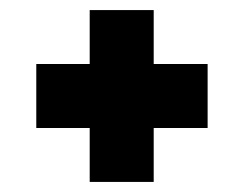

<svg xmlns="http://www.w3.org/2000/svg" viewBox="-20 -444 484 381"><path d="M158 -83V-190H52V-317H158V-424H285V-317H392V-190H285V-83Z"/></svg>

Font: Saira ExtraCondensed Black
Style: Regular
Weight: 900
Width: 2
Designer: Hector Gatti with collaboration of the Omnibus-Type team
Foundry: Omnibus-Type
Version: Version 1.101